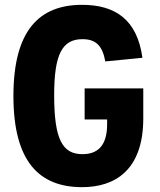

<svg xmlns="http://www.w3.org/2000/svg" viewBox="-20 -762 660 794"><path d="M330 -396.5V-268H423V-248.5C423 -155.5 380.5 -124.5 321 -124.5C237.5 -124.5 204 -186.5 204 -369C204 -538 237.5 -600 321 -600C375.5 -600 403.5 -574 415.5 -508L569 -523C547 -683 454.5 -742 319.5 -742C140 -742 35.5 -633.5 35.5 -365C35.5 -96.5 140 12 319.5 12C454.5 12 572.5 -57.5 572.5 -272.5V-396.5Z"/></svg>

Font: Monaspace Neon ExtraBold
Style: Regular
Weight: 800
Designer: Riley Cran & the Lettermatic Team
Foundry: Lettermatic
Version: Version 1.200 (Monaspace Neon)